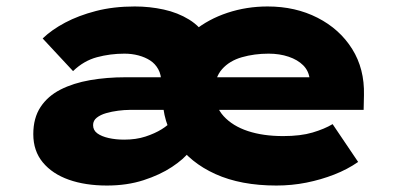

<svg xmlns="http://www.w3.org/2000/svg" viewBox="-20 -564 1240 594"><path d="M311 10Q244 10 193 -8Q142 -26 112.5 -61.5Q83 -97 83 -149Q83 -199 105.5 -233Q128 -267 167.5 -287Q207 -307 258.5 -316Q310 -325 369 -325H944L938 -301V-320Q935 -345 918 -362Q901 -379 873 -388.5Q845 -398 811 -398Q767 -398 728.5 -387Q690 -376 667 -350Q644 -324 644 -281Q644 -235 672 -204.5Q700 -174 747 -158.5Q794 -143 856 -143Q910 -143 947 -154Q984 -165 1009 -180L1088 -63Q1055 -40 1014 -24Q973 -8 928 1Q883 10 835 10Q725 10 646.5 -25.5Q568 -61 525.5 -123.5Q483 -186 483 -266Q483 -329 509 -380.5Q535 -432 580 -468.5Q625 -505 684 -524.5Q743 -544 808 -544Q894 -544 962.5 -509Q1031 -474 1069.5 -412.5Q1108 -351 1106 -270L1105 -224H380Q365 -224 345.5 -221.5Q326 -219 308.5 -214Q291 -209 279.5 -200Q268 -191 268 -177Q268 -161 281 -151.5Q294 -142 316 -137Q338 -132 364 -132Q401 -132 430 -141.5Q459 -151 480 -164Q501 -177 511 -190L567 -96Q549 -72 512 -47.5Q475 -23 424 -6.5Q373 10 311 10ZM479 -245V-309Q479 -333 469.5 -350Q460 -367 444.5 -377Q429 -387 408.5 -392.5Q388 -398 365 -398Q321 -398 280 -387Q239 -376 206 -344L112 -445Q140 -472 181.5 -494Q223 -516 277 -530Q331 -544 397 -544Q443 -544 486.5 -534.5Q530 -525 565 -503.5Q600 -482 620.5 -446.5Q641 -411 641 -358V-246Z"/></svg>

Font: Lexend Mega ExtraBold
Style: Regular
Weight: 800
Designer: Bonnie Shaver-Troup, Thomas Jockin
Foundry: Lexend
Version: Version 1.007